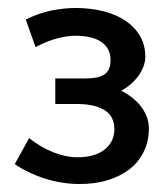

<svg xmlns="http://www.w3.org/2000/svg" viewBox="-20 -809 394 481"><path d="M118.5 -612.5H194.5Q227.5 -612.5 242.2 -623Q257 -633.5 257 -658.5Q257 -688 234 -703.8Q211 -719.5 168.5 -719.5Q149.5 -719.5 124 -713Q98.5 -706.5 69 -691L44.5 -760Q77.5 -776.5 109.5 -782.8Q141.5 -789 168.5 -789Q207 -789 239.2 -780.8Q271.5 -772.5 294.8 -756.8Q318 -741 331 -718.5Q344 -696 344 -667Q344 -654 339 -641.2Q334 -628.5 325.5 -617.2Q317 -606 306 -596.8Q295 -587.5 283.5 -581.5Q296.5 -575.5 308.8 -566.2Q321 -557 331 -545Q341 -533 347 -518.2Q353 -503.5 353 -487Q353 -456.5 341 -430.8Q329 -405 306.5 -386.8Q284 -368.5 251.8 -358.2Q219.5 -348 179.5 -348Q158 -348 135.5 -351.5Q113 -355 92 -361.8Q71 -368.5 51.8 -377.8Q32.5 -387 17 -398L53 -463Q82 -440 113.5 -427.5Q145 -415 174 -415Q218 -415 242.2 -434.5Q266.5 -454 266.5 -485.5Q266.5 -518 241.8 -533.2Q217 -548.5 173 -548.5H118.5Z"/></svg>

Font: Argentum Sans
Style: Regular
Weight: 400
Designer: Julieta Ulanovsky, Owen Earl, Chris M. Simpson, Rasmus Andersson, Cristiano Sobral
Foundry: The Argentum Sans Project Authors
Version: Version 3.135; ttfautohint (v1.8.4.7-5d5b-dirty)